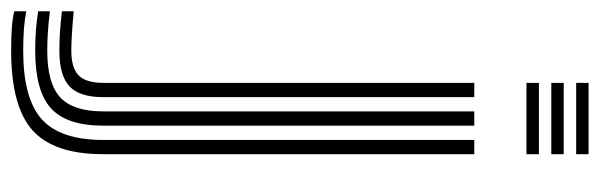

<svg xmlns="http://www.w3.org/2000/svg" viewBox="-456 -463 1050 336"><g transform="rotate(90 69.0 -295.0)"><path d="M46 -778.3V-800H170.8V-778.3ZM46 -691.3V-713.1H170.8V-691.3ZM46 -734.8V-756.5H170.8V-734.8ZM-10.2 210.5Q-34 210.5 -51.3 209.2Q-68.7 207.9 -79.3 204.9V184Q-65.5 186.8 -48.6 188.1Q-31.7 189.4 -10.2 189.4Q73.4 189.4 109.6 157Q145.9 124.5 145.9 49.5V-600H170.8V49.5Q170.8 135.9 128.9 173.2Q86.9 210.5 -10.2 210.5ZM-10.2 168.4Q-28.3 168.4 -45.7 167.2Q-63.1 165.9 -79.3 163.2V142.6Q-61.3 144.9 -44.5 146.1Q-27.6 147.3 -10.2 147.3Q46.8 147.3 71.4 124.6Q95.9 101.9 95.9 49.5V-600H120.9V49.5Q120.9 113.2 90.5 140.8Q60.1 168.4 -10.2 168.4ZM-10.2 126.1Q-25.6 126.1 -42.3 125.1Q-59 124 -79.3 121.6V101Q-57.1 103.1 -40.3 104.1Q-23.4 105.2 -10.2 105.2Q20 105.2 33 92.3Q46 79.4 46 49.5V-600H71V49.5Q71 90.6 52.1 108.4Q33.3 126.1 -10.2 126.1Z"/></g></svg>

Font: Big Shoulders Inline Display SC Thin
Style: Regular
Weight: 100
Designer: Patric King
Foundry: XO Type Co
Version: Version 2.002